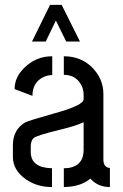

<svg xmlns="http://www.w3.org/2000/svg" viewBox="-20 -758 497 777"><path d="M109.4 -589.8 182.6 -738.3H229.5L303.7 -589.8H248L206.1 -674.8L165 -589.8ZM32.2 -123Q32.2 -69.3 85 -32.2Q129.9 -1 190.4 -1V-77.1Q105.5 -79.1 104.5 -141.6V-168Q105.5 -189.5 116.2 -199.2Q127.9 -210 220.7 -232.4Q293 -250 318.4 -263.7V-151.4Q318.4 -87.9 256.8 -78.1Q247.1 -77.1 238.3 -77.1V-1Q306.6 -2 345.7 -35.2Q376 -1 424.8 -1V-78.1Q399.4 -80.1 398.4 -110.4V-377.9Q398.4 -440.4 350.6 -487.3Q305.7 -530.3 238.3 -530.3V-455.1Q284.2 -455.1 306.6 -418Q318.4 -398.4 318.4 -375V-356.4Q318.4 -332 202.1 -299.8Q97.7 -270.5 82 -262.7Q32.2 -233.4 32.2 -169.9ZM39.1 -397.5 111.3 -370.1Q111.3 -424.8 156.2 -446.3Q172.9 -454.1 191.4 -454.1V-530.3Q124 -530.3 76.2 -481.4Q39.1 -444.3 39.1 -397.5Z"/></svg>

Font: Post No Bills Colombo
Style: SemiBold
Weight: 700
Designer: Kosala Senevirathne, Siva Puranthara, Lasantha Premarathna, Tharique Azeez
Foundry: Mooniak
Version: Version 1.220 ; ttfautohint (v1.5)